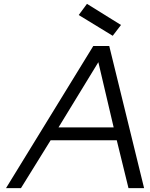

<svg xmlns="http://www.w3.org/2000/svg" viewBox="-20 -978 780 998"><path d="M11.2 0 464.8 -738.8H547.9L729 0H647.9L586.9 -249H243.2L88.9 0ZM284.2 -315.9H570.8L491.2 -654.8ZM389.2 -899.9 432.1 -958 608.9 -848.1 565.9 -792Z"/></svg>

Font: Involve
Style: Italic
Weight: 400
Italic angle: -10.5°
Designer: Stefan Peev
Foundry: Context Ltd.
Version: Version 1.001